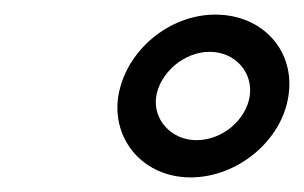

<svg xmlns="http://www.w3.org/2000/svg" viewBox="-20 -810 416 263"><path d="M142 -678C133 -618 177 -567 241 -567C306 -567 366 -618 375 -678C385 -740 340 -790 275 -790C211 -790 152 -740 142 -678ZM194 -678C199 -710 232 -739 267 -739C303 -739 327 -710 322 -678C317 -646 285 -618 249 -618C215 -618 189 -646 194 -678Z"/></svg>

Font: Ampere
Style: Ita
Weight: 400
Version: Version 1